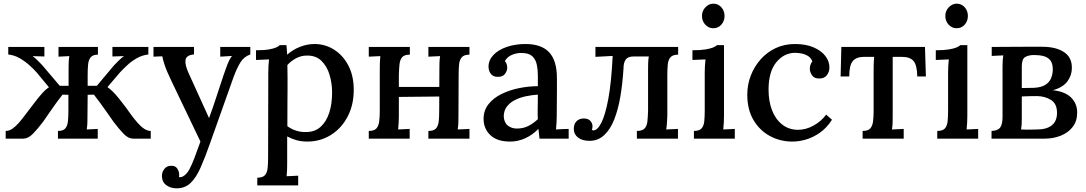

<svg xmlns="http://www.w3.org/2000/svg" viewBox="-20 -756 5924 1047"><path d="M11 0V-42Q30 -42 47.5 -54Q65 -66 82.5 -86Q100 -106 117 -129Q141 -160 163.5 -190Q186 -220 207 -244Q228 -268 247 -280L179 -362Q163 -380 139.5 -401Q116 -422 87.5 -438.5Q59 -455 25 -459V-500H222V-448L158 -450Q170 -441 182.5 -429Q195 -417 210 -401L306 -288H354V-376Q354 -394 354.5 -413Q355 -432 358 -450L299 -447V-500H514V-458Q487 -458 475 -444Q463 -430 460.5 -405Q458 -380 458 -347V-288H508L603 -401Q619 -417 631 -429Q643 -441 656 -450L593 -448V-500H789V-459Q755 -455 726 -438.5Q697 -422 674.5 -401Q652 -380 635 -362L566 -281Q580 -271 594.5 -257Q609 -243 626 -222Q644 -200 662 -176Q680 -152 696 -129Q713 -106 730.5 -86Q748 -66 766 -54Q784 -42 802 -42V0H706Q680 0 655 -25.5Q630 -51 599 -92Q583 -115 564 -142Q545 -169 526.5 -194.5Q508 -220 492 -240L458 -239L457 -124Q457 -106 456.5 -87.5Q456 -69 453 -50L513 -53V0H296V-42Q325 -42 336.5 -56Q348 -70 350.5 -95Q353 -120 353 -153V-239L321 -240Q305 -220 286.5 -194.5Q268 -169 249.5 -142Q231 -115 215 -92Q184 -51 158.5 -25.5Q133 0 107 0Z M943 271Q910 271 886.5 253.5Q863 236 863 203Q863 182 876.5 165Q890 148 912 148Q936 147 946.5 163Q957 179 957 196Q957 199 957 202Q957 205 956 209Q959 211 965 210Q976 209 989 198Q1002 187 1013 167Q1025 145 1040 106Q1055 67 1073 16L916 -312Q889 -368 878.5 -399.5Q868 -431 865 -449L817 -447V-500H1038V-459H1036Q995 -455 991.5 -428Q988 -401 1010 -354L1120 -112Q1139 -163 1158.5 -223Q1178 -283 1199 -346Q1206 -365 1213.5 -386.5Q1221 -408 1229.5 -426Q1238 -444 1246 -451L1181 -447V-500H1345V-459Q1310 -447 1290.5 -415Q1271 -383 1253 -334L1128 18Q1099 101 1074 157.5Q1049 214 1018.5 242.5Q988 271 943 271Z M1383 255V213Q1413 213 1425 199Q1437 185 1439.5 160Q1442 135 1442 102L1443 -361Q1443 -377 1444 -395.5Q1445 -414 1447 -432Q1430 -431 1411 -430.5Q1392 -430 1376 -429V-482Q1421 -482 1446.5 -486.5Q1472 -491 1485.5 -497Q1499 -503 1506 -510H1542Q1543 -500 1544 -486Q1545 -472 1546 -458Q1578 -486 1617 -501Q1656 -516 1695 -516Q1753 -516 1801.5 -485.5Q1850 -455 1879.5 -399Q1909 -343 1909 -266Q1909 -183 1875 -119Q1841 -55 1783.5 -19.5Q1726 16 1656 16Q1624 16 1597 8.5Q1570 1 1546 -12V131Q1546 149 1545.5 167.5Q1545 186 1543 205Q1559 204 1575.5 203.5Q1592 203 1606 202V255ZM1649 -36Q1697 -36 1728.5 -64.5Q1760 -93 1775.5 -141.5Q1791 -190 1791 -251Q1791 -302 1777 -348.5Q1763 -395 1732.5 -424.5Q1702 -454 1653 -453Q1622 -453 1594 -438Q1566 -423 1547 -401Q1547 -388 1547.5 -373Q1548 -358 1548 -335.5Q1548 -313 1548 -278.5Q1548 -244 1547.5 -192.5Q1547 -141 1547 -68Q1567 -53 1593.5 -44Q1620 -35 1649 -36Z M2215 -458Q2185 -458 2173 -444Q2161 -430 2158.5 -405Q2156 -380 2155 -347V-124Q2155 -106 2154 -87.5Q2153 -69 2151 -50L2214 -53V0H1991V-42Q2021 -42 2033 -56Q2045 -70 2048 -95Q2051 -120 2051 -153V-376Q2051 -394 2051.5 -413Q2052 -432 2054 -450L1991 -447V-500H2215ZM2540 -458Q2511 -458 2498.5 -444Q2486 -430 2483.5 -405Q2481 -380 2481 -347L2480 -124Q2480 -106 2479.5 -87.5Q2479 -69 2476 -50L2540 -53V0H2316V-42Q2346 -42 2358 -56Q2370 -70 2372.5 -95Q2375 -120 2375 -153L2376 -376Q2376 -394 2376.5 -413Q2377 -432 2380 -450L2316 -447V-500H2540ZM2110 -282H2409V-230L2110 -227Z M2922 0Q2920 -16 2919 -28Q2918 -40 2916 -53Q2882 -19 2843 -1.5Q2804 16 2762 16Q2690 16 2653.5 -19.5Q2617 -55 2617 -108Q2617 -154 2644 -188Q2671 -222 2715 -243.5Q2759 -265 2811 -275.5Q2863 -286 2913 -286V-345Q2913 -377 2907 -404.5Q2901 -432 2882.5 -449.5Q2864 -467 2825 -467Q2799 -468 2773 -457.5Q2747 -447 2733 -423Q2741 -415 2743.5 -404.5Q2746 -394 2746 -385Q2746 -371 2734 -353.5Q2722 -336 2693 -337Q2669 -337 2656.5 -353.5Q2644 -370 2644 -392Q2644 -428 2670.5 -456Q2697 -484 2743 -500Q2789 -516 2846 -516Q2932 -516 2974.5 -471Q3017 -426 3017 -329Q3017 -293 3017 -260Q3017 -227 3016.5 -194Q3016 -161 3016 -124Q3016 -109 3015 -90Q3014 -71 3012 -50Q3029 -51 3047 -52Q3065 -53 3081 -53V0ZM2913 -240Q2881 -238 2847.5 -231Q2814 -224 2787 -210Q2760 -196 2743.5 -174Q2727 -152 2727 -121Q2729 -87 2749.5 -71Q2770 -55 2798 -55Q2833 -55 2860 -68.5Q2887 -82 2913 -106Q2912 -117 2912 -128.5Q2912 -140 2912 -153Q2912 -162 2912.5 -186.5Q2913 -211 2913 -240Z M3195 12Q3155 12 3132 -6Q3109 -24 3109 -53Q3109 -79 3123 -94Q3137 -109 3162 -110Q3188 -110 3199.5 -96.5Q3211 -83 3211 -68Q3211 -62 3210 -56.5Q3209 -51 3207 -48Q3212 -45 3216 -45Q3238 -45 3259.5 -87Q3281 -129 3297.5 -218.5Q3314 -308 3321 -451L3227 -446V-500H3678V-458Q3649 -458 3636.5 -444Q3624 -430 3621.5 -405Q3619 -380 3619 -347V-124Q3618 -106 3617 -87.5Q3616 -69 3613 -50L3677 -53V0H3453V-42Q3483 -42 3495.5 -56Q3508 -70 3510.5 -95Q3513 -120 3514 -153V-376Q3514 -394 3514.5 -412Q3515 -430 3518 -448H3434Q3404 -448 3392 -431Q3380 -414 3380 -382Q3375 -301 3363 -230Q3351 -159 3329.5 -104.5Q3308 -50 3274.5 -19Q3241 12 3195 12Z M3764 -42Q3794 -42 3806 -56Q3818 -70 3820.5 -95Q3823 -120 3823 -153V-360Q3823 -377 3824 -394.5Q3825 -412 3827 -432Q3810 -431 3791 -430.5Q3772 -430 3756 -429V-482Q3801 -482 3827.5 -486.5Q3854 -491 3868.5 -497Q3883 -503 3890 -510H3928V-124Q3928 -106 3927 -87.5Q3926 -69 3924 -50Q3940 -51 3956.5 -51.5Q3973 -52 3987 -53V0H3764ZM3870 -602Q3844 -602 3826 -621.5Q3808 -641 3808 -669Q3808 -697 3827 -716.5Q3846 -736 3870 -736Q3896 -736 3913.5 -716.5Q3931 -697 3931 -669Q3931 -641 3913.5 -621.5Q3896 -602 3870 -602Z M4301 16Q4234 16 4178 -14.5Q4122 -45 4088.5 -102Q4055 -159 4055 -240Q4055 -294 4074 -343.5Q4093 -393 4127.5 -432Q4162 -471 4209.5 -493.5Q4257 -516 4315 -516Q4374 -516 4416 -498Q4458 -480 4480.5 -451Q4503 -422 4503 -388Q4503 -364 4489 -346Q4475 -328 4449 -328Q4420 -327 4408 -345.5Q4396 -364 4396 -380Q4396 -389 4399 -400.5Q4402 -412 4410 -421Q4402 -442 4384 -452Q4366 -462 4347 -465Q4328 -468 4315 -468Q4254 -467 4212.5 -415.5Q4171 -364 4171 -267Q4171 -205 4189.5 -156Q4208 -107 4244 -78Q4280 -49 4330 -48Q4375 -48 4417 -71.5Q4459 -95 4485 -131L4517 -103Q4488 -58 4450.5 -32Q4413 -6 4374.5 5Q4336 16 4301 16Z M4684 0V-42Q4714 -42 4726 -56Q4738 -70 4741 -95Q4744 -120 4744 -153V-376Q4744 -394 4744.5 -410.5Q4745 -427 4747 -446H4692Q4650 -446 4630.5 -423Q4611 -400 4611 -339H4564L4568 -500H5024L5029 -339H4982Q4981 -400 4962 -423Q4943 -446 4897 -446H4848V-124Q4848 -106 4847.5 -87.5Q4847 -69 4844 -50L4908 -53V0Z M5091 -42Q5121 -42 5133 -56Q5145 -70 5147.5 -95Q5150 -120 5150 -153V-360Q5150 -377 5151 -394.5Q5152 -412 5154 -432Q5137 -431 5118 -430.5Q5099 -430 5083 -429V-482Q5128 -482 5154.5 -486.5Q5181 -491 5195.5 -497Q5210 -503 5217 -510H5255V-124Q5255 -106 5254 -87.5Q5253 -69 5251 -50Q5267 -51 5283.5 -51.5Q5300 -52 5314 -53V0H5091ZM5197 -602Q5171 -602 5153 -621.5Q5135 -641 5135 -669Q5135 -697 5154 -716.5Q5173 -736 5197 -736Q5223 -736 5240.5 -716.5Q5258 -697 5258 -669Q5258 -641 5240.5 -621.5Q5223 -602 5197 -602Z M5387 0V-42Q5421 -43 5434 -60.5Q5447 -78 5447 -119V-394Q5447 -412 5448 -427Q5449 -442 5451 -454Q5436 -453 5418.5 -452.5Q5401 -452 5388 -451V-500Q5423 -500 5467.5 -500.5Q5512 -501 5562.5 -501Q5613 -501 5663 -501Q5738 -501 5782 -472Q5826 -443 5825 -385Q5825 -345 5800.5 -312Q5776 -279 5721 -264Q5788 -257 5821 -224Q5854 -191 5854 -142Q5854 -96 5830 -64.5Q5806 -33 5765.5 -16.5Q5725 0 5677 0ZM5548 -50Q5561 -49 5579 -49Q5597 -49 5613.5 -49.5Q5630 -50 5636 -50Q5687 -50 5715.5 -72.5Q5744 -95 5744 -141Q5744 -191 5710.5 -211.5Q5677 -232 5634 -232Q5612 -232 5590 -231.5Q5568 -231 5552 -230V-107Q5552 -89 5551 -74.5Q5550 -60 5548 -50ZM5552 -276 5617 -277Q5658 -279 5680.5 -293.5Q5703 -308 5712 -330.5Q5721 -353 5721 -378Q5721 -410 5707.5 -427Q5694 -444 5671 -450Q5648 -456 5620 -456Q5589 -456 5570.5 -445Q5552 -434 5552 -394Z"/></svg>

Font: Lora Medium
Style: Regular
Weight: 500
Designer: Olga Karpushina, Alexei Vanyashin (Cyrillic)
Foundry: Cyreal
Version: Version 3.004